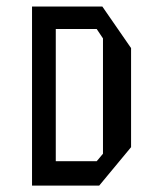

<svg xmlns="http://www.w3.org/2000/svg" viewBox="-20 -580 510 600"><path d="M154.3 -76.2H282.2L301.8 -99.6V-460L282.2 -489.3H154.3ZM80.1 0V-559.6H299.8L389.6 -429.7V-120.1L290 0Z"/></svg>

Font: Geo
Style: Regular
Weight: 500
Version: Version 001.2